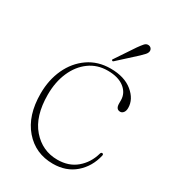

<svg xmlns="http://www.w3.org/2000/svg" viewBox="-152 -674 685 766"><g transform="rotate(30 190.5 -291.5)"><path d="M361 -334Q361 -320.5 355 -312.8Q349 -305 340.5 -305Q320.5 -305 320.5 -331.5V-346Q320.5 -379 293 -400.8Q265.5 -422.5 216.5 -422.5Q168.5 -422.5 132.5 -396.2Q96.5 -370 76.5 -324.2Q56.5 -278.5 56.5 -220Q56.5 -121 103 -67.5Q149.5 -14 219 -14Q271.5 -14 306.2 -43.5Q341 -73 354 -119.5Q356 -126.5 361 -126.5Q368 -126.5 366.5 -118Q353.5 -61.5 312.8 -26.2Q272 9 211.5 9Q131 9 80.2 -49.8Q29.5 -108.5 29.5 -209.5Q29.5 -272.5 53.2 -323.8Q77 -375 120.5 -405.2Q164 -435.5 222.5 -435.5Q286 -435.5 323.5 -404.8Q361 -374 361 -334ZM269.5 -560Q280.5 -575.5 288.2 -584.2Q296 -593 306.5 -592Q314.5 -591 318.8 -585.5Q323 -580 322.5 -573Q321.5 -564.5 314.2 -556.5Q307 -548.5 297.5 -539.5L218 -467Q214 -463 211 -466Q207 -468.5 212 -474Z"/></g></svg>

Font: Fraunces 144pt S050 Thin
Style: Regular
Weight: 100
Version: Version 1.000; ttfautohint (v1.8.3)